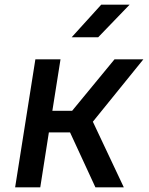

<svg xmlns="http://www.w3.org/2000/svg" viewBox="-20 -805 640 825"><path d="M45 0 132 -550H240L205 -329H290L472 -550H596L379 -282L512 0H390L281 -236H190L153 0ZM288 -645 415 -785H537L402 -645Z"/></svg>

Font: NKDuy Mono SemiBold
Style: Italic
Weight: 600
Italic angle: -9°
Monospace: yes
Designer: NKDuy
Foundry: NKDuy
Version: Version 2.251; ttfautohint (v1.8.4.7-5d5b)